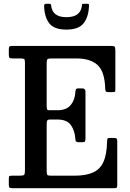

<svg xmlns="http://www.w3.org/2000/svg" viewBox="-20 -992 683 1012"><path d="M87 -684H45Q32 -684 29.2 -688.5Q26.5 -693 26.5 -705V-730.5Q26.5 -743 29.8 -746.5Q33 -750 45 -750H562Q579 -750 583.5 -746.5Q588 -743 588 -726V-526.5Q588 -514 587.2 -510.2Q586.5 -506.5 573.5 -506.5H550.5Q539.5 -506.5 537.2 -511.2Q535 -516 534.5 -525.5Q532 -615 494 -649.5Q456 -684 382 -684H249Q235.5 -684 230.8 -680Q226 -676 226 -661.5V-434Q226 -422 228 -416.5Q230 -411 238.5 -411H283Q330 -411 352.8 -438.5Q375.5 -466 377.5 -508.5Q378 -519 381 -522.5Q384 -526 391.5 -526H413.5Q430.5 -526 430.5 -509.5V-262.5Q430.5 -250.5 427.8 -246.5Q425 -242.5 413.5 -242.5H392Q386 -242.5 381.8 -245.8Q377.5 -249 377 -260.5Q374.5 -303 353.8 -332.5Q333 -362 282.5 -362H243.5Q233 -362 229.5 -357.5Q226 -353 226 -339V-88Q226 -73.5 229.8 -69.8Q233.5 -66 248.5 -66H372Q431.5 -66 469 -82.2Q506.5 -98.5 524.8 -137.8Q543 -177 544.5 -247Q544.5 -258 547 -261.5Q549.5 -265 558.5 -265H579Q589.5 -265 593.8 -262.2Q598 -259.5 598 -248.5V-17.5Q598 -6 595.2 -3Q592.5 0 581.5 0H47Q35.5 0 31 -2.8Q26.5 -5.5 26.5 -18V-52Q26.5 -62.5 30.2 -64.2Q34 -66 44.5 -66H85Q103 -66 107.2 -70.5Q111.5 -75 111.5 -93V-663Q111.5 -678 107 -681Q102.5 -684 87 -684ZM330 -836Q264 -836 238.8 -870.2Q213.5 -904.5 212.5 -962.5Q212.5 -972 224 -972H240.5Q249 -972 249.5 -964Q255 -901.5 330 -901.5Q402 -901.5 411 -957.5Q412.5 -964.5 412.5 -968.2Q412.5 -972 421.5 -972H439Q447 -972 448.2 -969.8Q449.5 -967.5 449 -960Q447 -903.5 421 -869.8Q395 -836 330 -836Z"/></svg>

Font: Besley* Narrow Medium
Style: Regular
Weight: 500
Width: 4
Designer: Owen Earl
Foundry: indestructible type*
Version: Version 3.000; ttfautohint (v1.8.3)